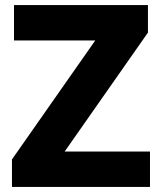

<svg xmlns="http://www.w3.org/2000/svg" viewBox="-20 -785 634 754"><path d="M569 -51V-190H234L561 -657V-765H35V-626H354L27 -159V-51Z"/></svg>

Font: Noto Sans Tamil UI ExtraBold
Style: Regular
Weight: 800
Designer: Jelle Bosma - Monotype Design Team
Foundry: Monotype Imaging Inc.
Version: Version 2.004